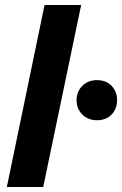

<svg xmlns="http://www.w3.org/2000/svg" viewBox="-20 -749 489 769"><path d="M7.4 0 158.4 -729H305.1L153.1 0ZM368 -267.4Q332.6 -267.4 309.6 -290.4Q286.7 -313.3 286.7 -347.7Q286.7 -382.1 309.6 -405.1Q332.6 -428 368 -428Q405.1 -428 427.1 -405.1Q449 -382.1 449 -347.7Q449 -313.3 427.1 -290.4Q405.1 -267.4 368 -267.4Z"/></svg>

Font: Mona Sans
Style: Italic
Weight: 200
Italic angle: -11.6951°
Designer: Deni Anggara
Foundry: GitHub
Version: Version 2.000